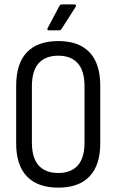

<svg xmlns="http://www.w3.org/2000/svg" viewBox="-20 -851 533 879"><path d="M247 8Q152 8 103 -43.5Q54 -95 54 -195V-458Q54 -560 103 -611.5Q152 -663 247 -663Q341 -663 390 -611.5Q439 -560 439 -458V-195Q439 -95 390 -43.5Q341 8 247 8ZM247 -59Q305 -59 336 -93.5Q367 -128 367 -199V-455Q367 -527 336 -561.5Q305 -596 247 -596Q188 -596 157 -561.5Q126 -527 126 -455V-199Q126 -128 157 -93.5Q188 -59 247 -59ZM203 -712Q194 -712 198 -722L252 -824Q256 -831 263 -831H322Q326 -831 327.5 -827.5Q329 -824 326 -819L262 -719Q258 -712 249 -712Z"/></svg>

Font: Sofia Sans Cond
Style: Regular
Weight: 400
Width: 3
Designer: Botio Nikoltchev, Ani Petrova
Foundry: lettersoup
Version: Version 4.100; ttfautohint (v1.8.3)